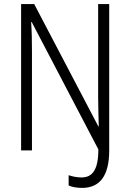

<svg xmlns="http://www.w3.org/2000/svg" viewBox="-20 -734 635 937"><path d="M381 183C467 183 513 124 513 0V-714H459V-258C459 -215 461 -165 462 -117H460L147 -714H83V0H136V-483C136 -536 135 -584 132 -626H135L460 -5C460 96 430 132 378 132C355 132 332 127 315 121V171C331 179 356 183 381 183Z"/></svg>

Font: Noto Sans Kannada Condensed Light
Style: Regular
Weight: 300
Width: 3
Designer: Jelle Bosma - Monotype Design Team
Foundry: Monotype Imaging Inc.
Version: Version 2.005